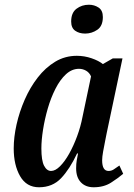

<svg xmlns="http://www.w3.org/2000/svg" viewBox="-20 -782 565 812"><path d="M145 10Q92 10 65 -37Q38 -84 38 -154Q38 -202 50 -255.5Q62 -309 84.5 -360.5Q107 -412 139.5 -454Q172 -496 213.5 -521Q255 -546 305 -546Q337 -546 367.5 -535.5Q398 -525 415 -511L457 -535H498L431 -218Q429 -207 424.5 -185Q420 -163 416 -140.5Q412 -118 412 -104Q412 -59 439 -59Q451 -59 461 -65.5Q471 -72 485 -82L501 -47Q480 -29 449.5 -9.5Q419 10 376 10Q342 10 322 -11Q302 -32 302 -70Q302 -89 304.5 -103.5Q307 -118 310 -133H306Q275 -67 238.5 -28.5Q202 10 145 10ZM196 -59Q214 -59 234 -79Q254 -99 272.5 -132Q291 -165 306 -205.5Q321 -246 329 -288L365 -459Q358 -475 344 -483Q330 -491 314 -491Q284 -491 259 -468Q234 -445 214.5 -406.5Q195 -368 182 -323Q169 -278 162 -233.5Q155 -189 155 -154Q155 -103 166.5 -81Q178 -59 196 -59ZM340 -640Q315 -640 298 -652Q281 -664 281 -691Q281 -728 303.5 -745Q326 -762 356 -762Q379 -762 397 -750Q415 -738 415 -710Q415 -672 391.5 -656Q368 -640 340 -640Z"/></svg>

Font: Noto Serif ExtraCondensed SemiBold
Style: Italic
Weight: 600
Width: 2
Italic angle: -12°
Designer: Monotype Design Team
Foundry: Monotype Imaging Inc.
Version: Version 2.013